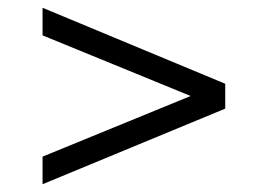

<svg xmlns="http://www.w3.org/2000/svg" viewBox="-20 -590 688 494"><path d="M89.5 -116V-187L470.5 -343L89.5 -499V-570L559.5 -374.5V-310.5Z"/></svg>

Font: Overpass Light
Style: Regular
Weight: 300
Designer: Delve Withrington, Dave Bailey, Thomas Jockin
Foundry: Delve Fonts LLC
Version: Version 4.000; ttfautohint (v1.8.3)